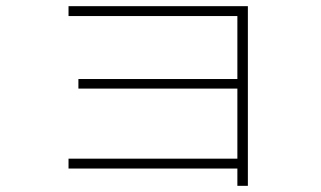

<svg xmlns="http://www.w3.org/2000/svg" viewBox="-20 -575 1040 622"><path d="M749 27V-29H202V-61H749V-288H234V-319H749V-523H202V-555H783V27Z"/></svg>

Font: M PLUS 2 ExtraLight
Style: Regular
Weight: 250
Designer: Coji Morishita
Foundry: UNDERFOREST DESIGN
Version: Version 1.001